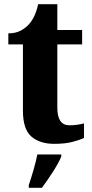

<svg xmlns="http://www.w3.org/2000/svg" viewBox="-20 -680 440 921"><path d="M240 10Q294 10 330 0Q366 -10 383 -18V-88Q347 -79 313 -79Q255 -79 255 -163V-467H374V-536H255V-660H163Q150 -599 120 -565Q106 -548 81 -534Q56 -520 20 -520V-467H90V-149Q90 -60 130.5 -25Q171 10 240 10ZM118 221H181Q205 189 233 145.5Q261 102 274 71V61H159Q153 93 140.5 136Q128 179 118 208Z"/></svg>

Font: Noto Serif SemiCondensed Extra
Style: Regular
Weight: 800
Width: 4
Designer: Monotype Design Team
Foundry: Monotype Imaging Inc.
Version: Version 1.002